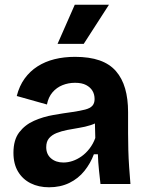

<svg xmlns="http://www.w3.org/2000/svg" viewBox="-20 -780 621 814"><path d="M188 14Q144 14 110 -3Q76 -20 56.5 -52.5Q37 -85 37 -132Q37 -187 61.5 -219Q86 -251 124.5 -268Q163 -285 206 -292.5Q249 -300 286 -305Q320 -310 341 -315.5Q362 -321 371.5 -331.5Q381 -342 381 -360Q381 -380 372 -395Q363 -410 345 -419.5Q327 -429 298 -429Q270 -429 245 -419Q220 -409 202.5 -388.5Q185 -368 179 -337L51 -373Q62 -416 84.5 -447Q107 -478 139 -498.5Q171 -519 211 -529Q251 -539 298 -539Q359 -539 402 -524Q445 -509 471.5 -478.5Q498 -448 510.5 -404.5Q523 -361 523 -305V-215Q523 -181 524 -144.5Q525 -108 527.5 -72Q530 -36 533 0H406Q403 -27 399.5 -59.5Q396 -92 395 -126H378Q364 -88 338 -55.5Q312 -23 274 -4.5Q236 14 188 14ZM249 -91Q268 -91 287.5 -97.5Q307 -104 325.5 -117Q344 -130 359.5 -150Q375 -170 384 -195L382 -274L405 -270Q388 -257 364.5 -249.5Q341 -242 315.5 -238Q290 -234 265 -229Q240 -224 220 -216Q200 -208 188 -194Q176 -180 176 -156Q176 -126 196.5 -108.5Q217 -91 249 -91ZM335 -594H224L297 -760H442Z"/></svg>

Font: Bricolage Grotesque 48pt Condensed ExtraBold
Style: Bold
Weight: 700
Version: Version 1.000;gftools[0.9.30]